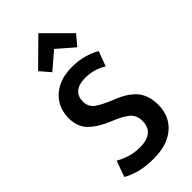

<svg xmlns="http://www.w3.org/2000/svg" viewBox="-309 -1055 1137 1137"><g transform="rotate(-45 259.5 -486.5)"><path d="M281 -859 385 -769 439 -833 281 -991 121 -833 176 -769ZM484 -190Q484 -267 444 -315.5Q404 -364 315 -398Q257 -421 219 -446Q181 -471 181 -518Q181 -562 209.5 -585Q238 -608 290 -608Q330 -608 364.5 -597Q399 -586 424 -570L459 -663Q431 -681 384 -695Q337 -709 280 -709Q211 -709 160 -684Q109 -659 80.5 -613.5Q52 -568 52 -506Q52 -434 96.5 -390.5Q141 -347 221 -315Q282 -291 316 -264Q350 -237 350 -187Q350 -138 319.5 -112.5Q289 -87 231 -87Q178 -87 138.5 -101Q99 -115 75 -129L39 -29Q66 -12 116 3Q166 18 240 18Q353 18 418.5 -38Q484 -94 484 -190Z"/></g></svg>

Font: Repo DemiBold
Style: Regular
Weight: 600
Designer: Stefan Peev
Foundry: Context Ltd
Version: Version 1.502